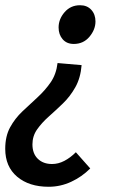

<svg xmlns="http://www.w3.org/2000/svg" viewBox="-22 -524 469 734"><path d="M164 190Q89 190 43.5 151.5Q-2 113 -2 45Q-2 -3 16.5 -37Q35 -71 63.5 -98Q92 -125 121 -151.5Q150 -178 171.5 -209Q193 -240 198 -283L290 -275Q286 -226 266 -190.5Q246 -155 218.5 -128.5Q191 -102 164.5 -78.5Q138 -55 120 -29.5Q102 -4 102 28Q102 63 122.5 83Q143 103 177 103Q201 103 224 91Q247 79 268 58L323 120Q291 152 250 171Q209 190 164 190ZM260 -356Q233 -356 217.5 -374Q202 -392 202 -419Q202 -451 225 -477.5Q248 -504 284 -504Q311 -504 327 -486.5Q343 -469 343 -442Q343 -411 320 -383.5Q297 -356 260 -356Z"/></svg>

Font: Source Sans 3 Semibold
Style: Italic
Weight: 600
Italic angle: -11°
Designer: Paul D. Hunt
Foundry: Adobe
Version: Version 3.052;hotconv 1.1.0;makeotfexe 2.6.0